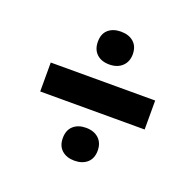

<svg xmlns="http://www.w3.org/2000/svg" viewBox="-95 -662 711 698"><g transform="rotate(20 260.0 -312.5)"><path d="M58 -257V-369H462V-257ZM260 -435Q229 -435 211 -452Q193 -469 193 -499Q193 -530 211.5 -546Q230 -562 260 -562Q291 -562 309.5 -545.5Q328 -529 328 -499Q328 -470 309.5 -452.5Q291 -435 260 -435ZM260 -63Q230 -63 211.5 -79.5Q193 -96 193 -126Q193 -157 211.5 -173.5Q230 -190 260 -190Q291 -190 309.5 -173Q328 -156 328 -126Q328 -96 309.5 -79.5Q291 -63 260 -63Z"/></g></svg>

Font: Bricolage Grotesque 17pt SemiBold
Style: Regular
Weight: 600
Version: Version 1.001;gftools[0.9.33.dev8+g029e19f]